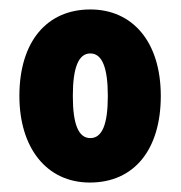

<svg xmlns="http://www.w3.org/2000/svg" viewBox="-20 -742 382 406"><path d="M320 -539C320 -654 260 -722 171 -722C79 -722 21 -654 21 -539C21 -430 78 -356 170 -356C264 -356 320 -426 320 -539ZM134 -539C134 -599 146 -629 171 -629C196 -629 208 -599 208 -539C208 -479 196 -450 171 -450C146 -450 134 -479 134 -539Z"/></svg>

Font: Noto Sans Lao ExtraCondensed Black
Style: Regular
Weight: 900
Width: 2
Designer: Monotype Design Team
Foundry: Monotype Imaging Inc.
Version: Version 2.003